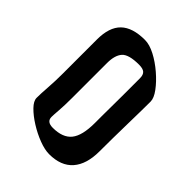

<svg xmlns="http://www.w3.org/2000/svg" viewBox="-188 -739 823 823"><g transform="rotate(45 223.5 -327.5)"><path d="M258 -9Q231 -9 195.5 -22.5Q160 -36 126.5 -57Q93 -78 71 -100.5Q49 -123 49 -142Q49 -168 52 -208.5Q55 -249 55 -294V-502Q55 -576 91 -611Q127 -646 202 -646Q230 -646 264.5 -628Q299 -610 331.5 -582Q364 -554 385 -525.5Q406 -497 406 -476Q406 -456 405.5 -420Q405 -384 404 -340Q403 -296 402.5 -251.5Q402 -207 402 -171Q402 -92 365.5 -50.5Q329 -9 258 -9ZM189 -100Q249 -100 275.5 -133Q302 -166 302 -242Q302 -256 302 -284Q302 -312 302.5 -346Q303 -380 303 -414Q303 -448 303 -474.5Q303 -501 303 -514Q303 -535 293 -544Q283 -553 259 -553Q197 -553 177 -530.5Q157 -508 157 -461V-251Q157 -203 154.5 -172Q152 -141 152 -129Q152 -100 189 -100Z"/></g></svg>

Font: Jaini
Style: Regular
Weight: 400
Designer: Maithili Shingre, Girish Dalvi (Devanagari), Taresh Vohra (Latin)
Foundry: Ek Type
Version: Version 2.000; ttfautohint (v1.8.4.7-5d5b)